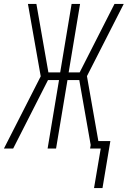

<svg xmlns="http://www.w3.org/2000/svg" viewBox="-20 -755 649 976"><path d="M458 201 492 0H438L441 -18L383 -348H323L265 0H222L280 -348H224L47 0H0L187 -367L122 -735H165L226 -387H286L344 -735H387L329 -387H385L562 -735H609L422 -368L480 -38H541L501 201Z"/></svg>

Font: Iosevka SS04 XLt Ex
Style: Italic
Weight: 200
Width: 7
Italic angle: -9°
Monospace: yes
Designer: Belleve Invis
Foundry: Belleve Invis
Version: Version 19.0.0; ttfautohint (v1.8.4)